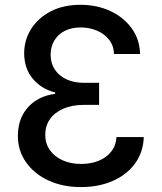

<svg xmlns="http://www.w3.org/2000/svg" viewBox="-20 -757 665 787"><path d="M311.5 9.8Q236.8 9.8 178.5 -17.3Q120.1 -44.4 86.7 -92Q53.2 -139.6 53.2 -200.2Q53.2 -245.6 71 -282Q88.9 -318.4 123 -342Q157.2 -365.7 206.1 -372.6V-377.9Q147.9 -393.1 113.5 -435.3Q79.1 -477.5 79.1 -538.6Q79.1 -592.8 107.4 -637.9Q135.7 -683.1 187.5 -710.2Q239.3 -737.3 309.6 -737.3Q377.4 -737.3 432.4 -711.7Q487.3 -686 520 -640.6Q552.7 -595.2 554.2 -535.6H447.3Q446.3 -569.8 427.2 -594Q408.2 -618.2 377.7 -631.3Q347.2 -644.5 311 -644.5Q273.4 -644.5 245.8 -630.6Q218.3 -616.7 202.9 -591.3Q187.5 -565.9 187.5 -532.2Q187.5 -497.6 204.8 -471.7Q222.2 -445.8 252.9 -431.6Q283.7 -417.5 324.2 -417.5H386.2V-327.1H324.2Q274.9 -327.1 239 -311.3Q203.1 -295.4 184.3 -268.1Q165.5 -240.7 165.5 -204.1Q165.5 -168.5 184.6 -141.6Q203.6 -114.7 236.8 -99.9Q270 -85 312.5 -85Q352.5 -85 384.8 -98.1Q417 -111.3 436.3 -136.2Q455.6 -161.1 457.5 -195.3H569.3Q567.4 -134.3 534.4 -88.1Q501.5 -42 443.8 -16.1Q386.2 9.8 311.5 9.8Z"/></svg>

Font: Inter 16pt Medium
Style: Regular
Weight: 500
Version: Version 4.001;git-66647c0bb